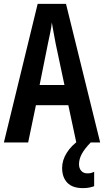

<svg xmlns="http://www.w3.org/2000/svg" viewBox="-20 -734 536 989"><path d="M373 0 332 -192H165L125 0H0L174 -714H320L496 0ZM267 -508Q260 -542 256 -567Q252 -592 247 -618Q245 -595 238.5 -564.5Q232 -534 227 -510L184 -296H312ZM387 112Q387 133 398.5 146Q410 159 430 159Q443 159 451 156.5Q459 154 465 151V225Q455 229 440.5 232Q426 235 407 235Q353 235 326.5 207Q300 179 300 131Q300 91 324 53Q348 15 387 -11L447 0Q415 33 401 59.5Q387 86 387 112Z"/></svg>

Font: Noto Sans Gujarati UI ExtraCondensed SemiBold
Style: Regular
Weight: 600
Width: 2
Designer: Jelle Bosma - Monotype Design Team, Universal Thirst
Foundry: Monotype Imaging Inc.
Version: Version 2.106; ttfautohint (v1.8.4.7-5d5b)